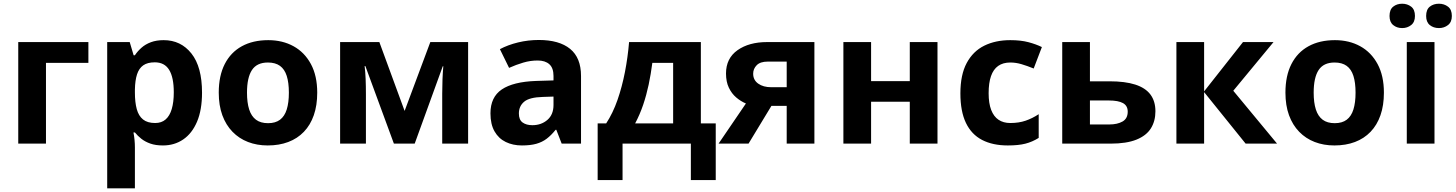

<svg xmlns="http://www.w3.org/2000/svg" viewBox="-20 -772 7824 1032"><path d="M455.1 -545.9V-434.1H227.1V0H78.1V-545.9Z M859.9 -556.2Q952.1 -556.2 1009 -484.4Q1065.9 -412.6 1065.9 -273.9Q1065.9 -181.2 1039.1 -117.9Q1012.2 -54.7 964.8 -22.5Q917.5 9.8 856 9.8Q816.4 9.8 788.1 -0.2Q759.8 -10.3 739.7 -26.1Q719.7 -42 705.1 -60.1H697.3Q701.2 -40.5 703.1 -20Q705.1 0.5 705.1 20V240.2H556.2V-545.9H677.2L698.2 -475.1H705.1Q719.7 -497.1 740.7 -515.6Q761.7 -534.2 791.3 -545.2Q820.8 -556.2 859.9 -556.2ZM812 -437Q772.9 -437 750 -420.9Q727.1 -404.8 716.6 -372.6Q706.1 -340.3 705.1 -291V-274.9Q705.1 -222.2 715.1 -185.5Q725.1 -148.9 748.8 -129.9Q772.5 -110.8 814 -110.8Q848.1 -110.8 870.1 -129.9Q892.1 -148.9 903.1 -185.8Q914.1 -222.7 914.1 -275.9Q914.1 -356 889.2 -396.5Q864.3 -437 812 -437Z M1685.1 -273.9Q1685.1 -205.6 1666.7 -152.8Q1648.4 -100.1 1613.5 -63.7Q1578.6 -27.3 1529.5 -8.8Q1480.5 9.8 1418.9 9.8Q1361.3 9.8 1313.2 -8.8Q1265.1 -27.3 1229.7 -63.7Q1194.3 -100.1 1175 -152.8Q1155.8 -205.6 1155.8 -273.9Q1155.8 -364.7 1188 -427.7Q1220.2 -490.7 1279.8 -523.4Q1339.4 -556.2 1421.9 -556.2Q1498.5 -556.2 1557.9 -523.4Q1617.2 -490.7 1651.1 -427.7Q1685.1 -364.7 1685.1 -273.9ZM1307.6 -273.9Q1307.6 -220.2 1319.3 -183.6Q1331.1 -147 1356 -128.4Q1380.9 -109.9 1420.9 -109.9Q1460.4 -109.9 1485.1 -128.4Q1509.8 -147 1521.2 -183.6Q1532.7 -220.2 1532.7 -273.9Q1532.7 -328.1 1521.2 -364Q1509.8 -399.9 1484.9 -418Q1460 -436 1419.9 -436Q1360.8 -436 1334.2 -395.5Q1307.6 -355 1307.6 -273.9Z M2496.1 -545.9V0H2356.9V-268.1Q2356.9 -307.6 2358.4 -345.7Q2359.9 -383.8 2362.8 -416H2359.9L2209 0H2097.2L1943.8 -417H1939.9Q1943.8 -384.3 1945.3 -346.7Q1946.8 -309.1 1946.8 -264.2V0H1808.1V-545.9H2019L2154.8 -175.8L2293 -545.9Z M2876 -557.1Q2985.8 -557.1 3044.4 -509.3Q3103 -461.4 3103 -363.8V0H2999L2970.2 -74.2H2966.3Q2942.9 -44.9 2918.5 -26.4Q2894 -7.8 2862.3 1Q2830.6 9.8 2785.2 9.8Q2736.8 9.8 2698.5 -8.8Q2660.2 -27.3 2638.2 -65.7Q2616.2 -104 2616.2 -163.1Q2616.2 -250 2677.2 -291.3Q2738.3 -332.5 2860.4 -336.9L2955.1 -339.8V-363.8Q2955.1 -406.7 2932.6 -426.8Q2910.2 -446.8 2870.1 -446.8Q2830.6 -446.8 2792.5 -435.5Q2754.4 -424.3 2716.3 -407.2L2667 -507.8Q2710.4 -530.8 2764.4 -543.9Q2818.4 -557.1 2876 -557.1ZM2955.1 -252.9 2897.5 -251Q2825.2 -249 2797.1 -225.1Q2769 -201.2 2769 -162.1Q2769 -127.9 2789.1 -113.5Q2809.1 -99.1 2841.3 -99.1Q2889.2 -99.1 2922.1 -127.4Q2955.1 -155.8 2955.1 -208Z M3747.1 -545.9V-108.9H3827.1V195.8H3693.4V0H3326.2V195.8H3192.4V-108.9H3238.3Q3274.4 -164.1 3299.1 -234.9Q3323.7 -305.7 3339.1 -385Q3354.5 -464.4 3361.3 -545.9ZM3598.1 -434.1H3486.3Q3478.5 -373.5 3466.6 -317.1Q3454.6 -260.7 3437 -208.7Q3419.4 -156.7 3394 -108.9H3598.1Z M4003.4 0H3842.3L3989.3 -215.8Q3961.4 -227.5 3937 -248.3Q3912.6 -269 3897.5 -300.8Q3882.3 -332.5 3882.3 -377Q3882.3 -458.5 3944.1 -502.2Q4005.9 -545.9 4103.5 -545.9H4357.4V0H4208.5V-203.1H4126.5ZM4028.3 -376Q4028.3 -341.8 4055.4 -322.5Q4082.5 -303.2 4125.5 -303.2H4208.5V-440.9H4106.4Q4066.4 -440.9 4047.4 -421.6Q4028.3 -402.3 4028.3 -376Z M4662.1 -545.9V-335.9H4870.1V-545.9H5019V0H4870.1V-225.1H4662.1V0H4513.2V-545.9Z M5397 9.8Q5315.9 9.8 5258.8 -19.8Q5201.7 -49.3 5171.9 -111.3Q5142.1 -173.3 5142.1 -270Q5142.1 -370.1 5176 -433.3Q5210 -496.6 5270.3 -526.4Q5330.6 -556.2 5410.2 -556.2Q5466.8 -556.2 5508.1 -545.2Q5549.3 -534.2 5580.1 -519L5536.1 -403.8Q5501 -418 5470.7 -427Q5440.4 -436 5410.2 -436Q5371.1 -436 5345.2 -417.7Q5319.3 -399.4 5306.6 -362.8Q5293.9 -326.2 5293.9 -271Q5293.9 -216.8 5307.6 -181.2Q5321.3 -145.5 5347.2 -128.2Q5373 -110.8 5410.2 -110.8Q5456.5 -110.8 5492.7 -123.3Q5528.8 -135.7 5563 -158.2V-30.8Q5528.8 -9.3 5491.5 0.2Q5454.1 9.8 5397 9.8Z M5838.4 -335H5943.4Q6027.3 -335 6082 -317.4Q6136.7 -299.8 6163.6 -263.9Q6190.4 -228 6190.4 -173.8Q6190.4 -121.1 6166 -82Q6141.6 -43 6088.4 -21.5Q6035.2 0 5949.2 0H5689.5V-545.9H5838.4ZM6041.5 -171.9Q6041.5 -203.6 6016.1 -217.8Q5990.7 -231.9 5940.4 -231.9H5838.4V-103H5942.4Q5985.8 -103 6013.7 -118.9Q6041.5 -134.8 6041.5 -171.9Z M6661.1 -545.9H6825.2L6608.9 -284.2L6844.2 0H6675.3L6452.1 -276.9V0H6303.2V-545.9H6452.1V-280.8Z M7418.5 -273.9Q7418.5 -205.6 7400.1 -152.8Q7381.8 -100.1 7346.9 -63.7Q7312 -27.3 7262.9 -8.8Q7213.9 9.8 7152.3 9.8Q7094.7 9.8 7046.6 -8.8Q6998.5 -27.3 6963.1 -63.7Q6927.7 -100.1 6908.4 -152.8Q6889.2 -205.6 6889.2 -273.9Q6889.2 -364.7 6921.4 -427.7Q6953.6 -490.7 7013.2 -523.4Q7072.8 -556.2 7155.3 -556.2Q7231.9 -556.2 7291.3 -523.4Q7350.6 -490.7 7384.5 -427.7Q7418.5 -364.7 7418.5 -273.9ZM7041 -273.9Q7041 -220.2 7052.7 -183.6Q7064.5 -147 7089.4 -128.4Q7114.3 -109.9 7154.3 -109.9Q7193.8 -109.9 7218.5 -128.4Q7243.2 -147 7254.6 -183.6Q7266.1 -220.2 7266.1 -273.9Q7266.1 -328.1 7254.6 -364Q7243.2 -399.9 7218.3 -418Q7193.4 -436 7153.3 -436Q7094.2 -436 7067.6 -395.5Q7041 -355 7041 -273.9Z M7690.4 0H7541.5V-545.9H7690.4ZM7448.7 -686Q7448.7 -720.7 7468.5 -736.3Q7488.3 -752 7516.6 -752Q7544.4 -752 7564.9 -736.3Q7585.4 -720.7 7585.4 -686Q7585.4 -653.3 7564.9 -637.2Q7544.4 -621.1 7516.6 -621.1Q7488.3 -621.1 7468.5 -637.2Q7448.7 -653.3 7448.7 -686ZM7645.5 -686Q7645.5 -720.7 7665.3 -736.3Q7685.1 -752 7714.4 -752Q7742.2 -752 7762.9 -736.3Q7783.7 -720.7 7783.7 -686Q7783.7 -653.3 7762.9 -637.2Q7742.2 -621.1 7714.4 -621.1Q7685.1 -621.1 7665.3 -637.2Q7645.5 -653.3 7645.5 -686Z"/></svg>

Font: Wonky
Style: Regular
Weight: 400
Designer: Monotype Design Team
Foundry: Monotype Imaging Inc.
Version: Version 3.000